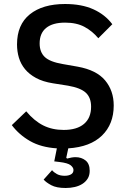

<svg xmlns="http://www.w3.org/2000/svg" viewBox="-20 -730 640 959"><path d="M308 209Q262 209 236 195Q210 181 198 167L240 120Q249 131 264.5 139.5Q280 148 303 148Q322 148 334.5 141Q347 134 347 119Q347 107 333 95.5Q319 84 276 79L251 76L264 11Q185 6 130 -25.5Q75 -57 39 -105L111 -174Q151 -126 196 -103.5Q241 -81 298 -81Q364 -81 399.5 -111Q435 -141 435 -197Q435 -242 409 -266.5Q383 -291 320 -302L244 -314Q194 -322 160 -340.5Q126 -359 105 -384.5Q84 -410 74.5 -441.5Q65 -473 65 -508Q65 -607 129 -658.5Q193 -710 305 -710Q388 -710 446.5 -683.5Q505 -657 541 -609L471 -539Q442 -574 402.5 -595.5Q363 -617 305 -617Q243 -617 210.5 -590.5Q178 -564 178 -513Q178 -470 203.5 -445.5Q229 -421 294 -410L368 -397Q462 -380 505 -328.5Q548 -277 548 -203Q548 -110 489.5 -53Q431 4 321 11L311 58L315 62Q326 59 336.5 57Q347 55 357 55Q387 55 407.5 71.5Q428 88 428 123Q428 146 418 162Q408 178 391.5 188.5Q375 199 353.5 204Q332 209 308 209Z"/></svg>

Font: IBM Plex Mono Medium
Style: Regular
Weight: 500
Monospace: yes
Designer: Mike Abbink, Paul van der Laan, Pieter van Rosmalen
Foundry: Bold Monday
Version: Version 2.3